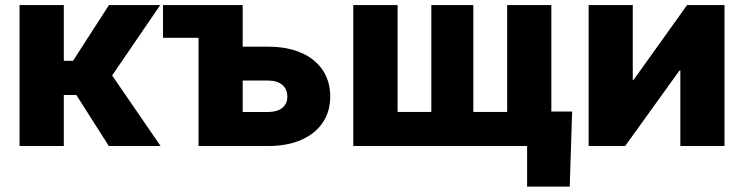

<svg xmlns="http://www.w3.org/2000/svg" viewBox="-20 -562 2864 739"><path d="M55.2 0V-542.5H225.6V-328.1H261.2L399.4 -542.5H596.7L411.6 -271.5L598.1 0H398.9L273.9 -196.3H225.6V0Z M607.4 -416.5V-542.5H800.8V-416.5ZM847.7 -382.3H1011.7Q1086.4 -382.3 1139.9 -358.6Q1193.4 -335 1222.2 -292Q1251 -249 1251 -189.9Q1251 -132.8 1222.2 -90.1Q1193.4 -47.4 1139.9 -23.7Q1086.4 0 1011.7 0H744.1V-542.5H914.1V-130.9H1011.2Q1046.4 -130.9 1066.2 -146.5Q1085.9 -162.1 1085.9 -189.9Q1085.9 -219.2 1066.2 -235.6Q1046.4 -252 1011.2 -252H847.7Z M1339.8 -542.5H1510.3V-131.3H1640.1V-542.5H1801.8V-131.3H1932.1V-542.5H2102.1V0H1339.8ZM2008.8 156.2V0H1964.4V-132.8H2182.1L2172.9 156.2Z M2768.6 0H2598.6V-290.5H2595.2L2386.2 0H2245.6V-542.5H2415.5V-254.4H2418.5L2624.5 -542.5H2768.6Z"/></svg>

Font: Inter 16pt ExtraBold
Style: Regular
Weight: 800
Version: Version 4.001;git-66647c0bb